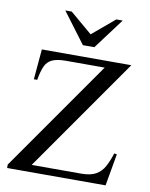

<svg xmlns="http://www.w3.org/2000/svg" viewBox="-89 -871 730 936"><g transform="rotate(10 276.0 -403.0)"><path d="M526.9 -158.2 499 0H11.7V-17.1L395 -564.5H204.1Q159.2 -564.5 135.3 -553.2Q111.3 -542 100.1 -516.6Q88.9 -491.2 81.5 -448.7H64.9L78.1 -598.6H521L127 -35.6H372.1Q418 -35.6 444.3 -50.5Q470.7 -65.4 486.1 -93.5Q501.5 -121.6 513.7 -160.6ZM441.9 -805.7 328.1 -653.8H271.5L157.7 -805.7H189.5L299.3 -712.4L410.2 -805.7Z"/></g></svg>

Font: Scheherazade New
Style: Regular
Weight: 400
Designer: SIL International
Foundry: SIL International
Version: Version 4.000